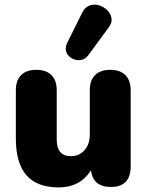

<svg xmlns="http://www.w3.org/2000/svg" viewBox="-20 -805 641 836"><path d="M364 -564Q350 -546 330.5 -543.5Q311 -541 293.5 -550.5Q276 -560 269 -577.5Q262 -595 272 -617L338 -750Q350 -774 370 -781Q390 -788 410.5 -782Q431 -776 446.5 -761Q462 -746 465.5 -726Q469 -706 453 -685ZM236 11Q141 11 95 -42Q49 -95 49 -202V-412Q49 -455 72 -478Q95 -501 138 -501Q181 -501 204 -478Q227 -455 227 -412V-197Q227 -125 289 -125Q325 -125 348 -151Q371 -177 371 -220V-412Q371 -455 394 -478Q417 -501 460 -501Q503 -501 526 -478Q549 -455 549 -412V-81Q549 9 463 9Q385 9 376 -63Q328 11 236 11Z"/></svg>

Font: Chiron GoRound TC H
Style: Regular
Weight: 900
Designer: Ryoko NISHIZUKA 西塚涼子 (kana, bopomofo & ideographs); Paul D. Hunt (Latin, Greek & Cyrillic); Sandoll Communications 산돌커뮤니
Foundry: Adobe
Version: Version 1.000;hotconv 1.1.1;makeotfexe 2.6.0